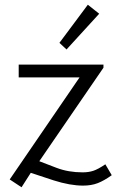

<svg xmlns="http://www.w3.org/2000/svg" viewBox="-20 -771 512 811"><path d="M316 -444H59V-498H417V-485L146 -90L219 -62Q269 -43 329 -43Q354 -43 374 -49.5Q394 -56 425 -77L452 -31Q420 -8 393 2.5Q366 13 331 13Q276 13 207 -9L110 -41L71 20L21 -13ZM231 -590 351 -751 399 -713 261 -562Z"/></svg>

Font: Bellota
Style: Regular
Weight: 400
Designer: Kemie Guaida
Foundry: Kemie Guaida
Version: Version 4.001